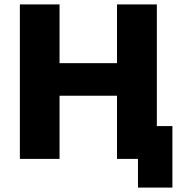

<svg xmlns="http://www.w3.org/2000/svg" viewBox="-20 -720 826 870"><path d="M761.2 130V-148.7H690.7V-700H510.2V-433.8H249.8V-700H70V0H249.8V-286.2H510.2V0H605.2V130Z"/></svg>

Font: Golos Text VF
Style: Regular
Weight: 400
Designer: A.Korolkova, Vitaly Kuzmin
Foundry: ParaType Ltd
Version: Version 2.005